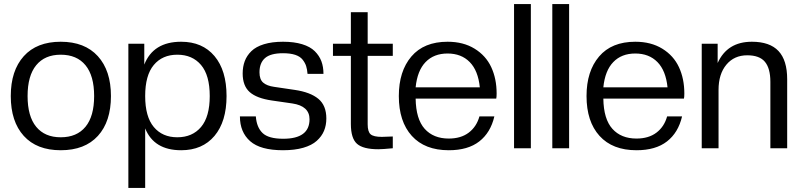

<svg xmlns="http://www.w3.org/2000/svg" viewBox="-20 -732 3959 948"><path d="M279.8 9.8Q161.6 9.8 97.4 -61Q33.2 -131.8 33.2 -257.8Q33.2 -383.3 97.4 -454.6Q161.6 -525.9 279.8 -525.9Q398.4 -525.9 463.1 -454.6Q527.8 -383.3 527.8 -257.8Q527.8 -131.8 463.4 -61Q398.9 9.8 279.8 9.8ZM279.8 -54.2Q359.4 -54.2 402.1 -106Q444.8 -157.7 444.8 -257.8Q444.8 -357.9 402.1 -409.9Q359.4 -461.9 279.8 -461.9Q201.2 -461.9 158.7 -409.9Q116.2 -357.9 116.2 -257.8Q116.2 -157.7 158.7 -106Q201.2 -54.2 279.8 -54.2Z M874.5 9.8Q740.2 9.8 696.8 -98.1V195.8H613.8V-516.1H692.4V-413.1Q736.8 -525.9 874.5 -525.9Q979.5 -525.9 1039.1 -455.1Q1098.6 -384.3 1098.6 -257.8Q1098.6 -131.8 1039.1 -61Q979.5 9.8 874.5 9.8ZM855.5 -54.2Q929.7 -54.2 972.7 -105Q1015.6 -155.8 1015.6 -257.8Q1015.6 -360.4 972.7 -411.1Q929.7 -461.9 855.5 -461.9Q781.7 -461.9 739.3 -411.1Q696.8 -360.4 696.8 -257.8Q696.8 -155.8 739.3 -105Q781.7 -54.2 855.5 -54.2Z M1377.4 9.8Q1265.6 9.8 1215.1 -34.9Q1164.6 -79.6 1164.6 -157.2H1243.2Q1247.1 -103.5 1276.4 -75.2Q1305.7 -46.9 1378.4 -46.9Q1508.3 -46.9 1508.3 -143.1Q1508.3 -208.5 1423.3 -221.2L1322.3 -235.8Q1247.6 -246.6 1212.9 -277.3Q1178.2 -308.1 1178.2 -369.1Q1178.2 -402.8 1188.5 -430.2Q1198.7 -457.5 1221.2 -479.5Q1243.7 -501.5 1283.4 -513.7Q1323.2 -525.9 1377.4 -525.9Q1432.1 -525.9 1471.9 -513.7Q1511.7 -501.5 1534.2 -479.2Q1556.6 -457 1566.9 -429.4Q1577.1 -401.9 1577.1 -367.2H1498.5Q1496.6 -390.1 1491.5 -406Q1486.3 -421.9 1474.1 -437.5Q1461.9 -453.1 1437.7 -461.2Q1413.6 -469.2 1377.4 -469.2Q1315.9 -469.2 1288.6 -445.3Q1261.2 -421.4 1261.2 -375Q1261.2 -339.8 1279.5 -324Q1297.9 -308.1 1333.5 -303.2L1435.5 -288.1Q1512.2 -276.9 1551.8 -244.1Q1591.3 -211.4 1591.3 -147Q1591.3 -113.3 1579.8 -85.9Q1568.4 -58.6 1543.9 -36.6Q1519.5 -14.6 1477.3 -2.4Q1435.1 9.8 1377.4 9.8Z M1848.1 4.9Q1772.9 4.9 1742.7 -22Q1712.4 -48.8 1712.4 -120.1V-456.1H1624V-516.1H1712.4V-671.9H1795.4V-516.1H1919.4V-456.1H1795.4V-118.2Q1795.4 -81.5 1810.1 -68.8Q1824.7 -56.2 1865.2 -56.2L1919.4 -58.1V0Q1869.1 4.9 1848.1 4.9Z M2195.8 9.8Q2077.6 9.8 2013.4 -61Q1949.2 -131.8 1949.2 -257.8Q1949.2 -380.4 2011.2 -453.1Q2073.2 -525.9 2189.9 -525.9Q2267.6 -525.9 2323.2 -491.7Q2378.9 -457.5 2405.5 -400.4Q2432.1 -343.3 2432.1 -270Q2432.1 -252.9 2430.2 -245.1H2032.2Q2033.7 -144 2076.9 -95.9Q2120.1 -47.9 2195.8 -47.9Q2255.9 -47.9 2294.4 -77.1Q2333 -106.4 2347.2 -157.2H2420.9Q2402.3 -77.1 2346.4 -33.7Q2290.5 9.8 2195.8 9.8ZM2032.2 -300.8H2349.1Q2340.8 -383.3 2299.3 -425.5Q2257.8 -467.8 2189.9 -467.8Q2122.1 -467.8 2081.3 -425.5Q2040.5 -383.3 2032.2 -300.8Z M2601.1 0H2518.1V-711.9H2601.1Z M2790 0H2707V-711.9H2790Z M3122.6 9.8Q3004.4 9.8 2940.2 -61Q2876 -131.8 2876 -257.8Q2876 -380.4 2938 -453.1Q3000 -525.9 3116.7 -525.9Q3194.3 -525.9 3250 -491.7Q3305.7 -457.5 3332.3 -400.4Q3358.9 -343.3 3358.9 -270Q3358.9 -252.9 3356.9 -245.1H2959Q2960.4 -144 3003.7 -95.9Q3046.9 -47.9 3122.6 -47.9Q3182.6 -47.9 3221.2 -77.1Q3259.8 -106.4 3273.9 -157.2H3347.7Q3329.1 -77.1 3273.2 -33.7Q3217.3 9.8 3122.6 9.8ZM2959 -300.8H3275.9Q3267.6 -383.3 3226.1 -425.5Q3184.6 -467.8 3116.7 -467.8Q3048.8 -467.8 3008.1 -425.5Q2967.3 -383.3 2959 -300.8Z M3866.7 0H3783.7V-328.1Q3783.7 -394.5 3756.8 -426.8Q3730 -459 3669.4 -459Q3605 -459 3566.4 -412.6Q3527.8 -366.2 3527.8 -288.1V0H3444.8V-516.1H3523.4V-420.9Q3570.8 -525.9 3692.4 -525.9Q3780.8 -525.9 3823.7 -480.2Q3866.7 -434.6 3866.7 -340.8Z"/></svg>

Font: Creato Display
Style: Regular
Weight: 400
Version: Version 1.000